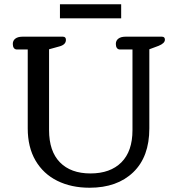

<svg xmlns="http://www.w3.org/2000/svg" viewBox="-20 -867 833 900"><path d="M261 -847H548V-781H261ZM110 -265V-635H60Q50 -635 45 -642Q40 -649 40 -661Q40 -677 52 -686Q64 -695 85 -695H275Q289 -695 289 -680Q289 -657 257 -649L210 -636V-257Q210 -158 261 -106Q312 -54 404 -54Q497 -54 549 -106Q601 -158 601 -257V-635H543Q533 -635 528 -642Q523 -649 523 -661Q523 -677 535 -686Q547 -695 568 -695H739Q753 -695 753 -681Q753 -664 723 -652L680 -636V-265Q680 -132 604.5 -59.5Q529 13 400 13Q314 13 248.5 -19.5Q183 -52 146.5 -114.5Q110 -177 110 -265Z"/></svg>

Font: Maitree Medium
Style: Regular
Weight: 500
Designer: CadsonDemak Team
Foundry: CadsonDemak
Version: Version 1.000